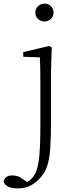

<svg xmlns="http://www.w3.org/2000/svg" viewBox="-92 -774 414 1065"><path d="M6 271Q-31 271 -50.5 259Q-70 247 -72 232Q-64 199 -24 199Q-8 199 7 204Q22 209 40 223L75 246V253H44V243Q60 236 75 224Q90 212 100 195Q114 170 121 129.5Q128 89 130 33Q132 -23 132 -92V-281Q132 -332 131.5 -375Q131 -418 129 -456L37 -459V-485L181 -519L195 -511L191 -377V-114Q191 -18 187 45Q183 108 169 149Q155 190 124 220Q98 246 71 258.5Q44 271 6 271ZM155 -655Q135 -655 119.5 -668.5Q104 -682 104 -704Q104 -726 119.5 -740Q135 -754 155 -754Q175 -754 190 -740Q205 -726 205 -704Q205 -682 190 -668.5Q175 -655 155 -655Z"/></svg>

Font: Noto Serif TC
Style: Regular
Weight: 200
Designer: Ryoko NISHIZUKA 西塚涼子 (kana & ideographs); Frank Grießhammer (Latin, Greek & Cyrillic); Wenlong ZHANG 张文龙 (bopomofo); San
Foundry: Adobe
Version: Version 2.001;hotconv 1.1.0;makeotfexe 2.6.0